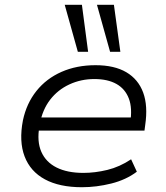

<svg xmlns="http://www.w3.org/2000/svg" viewBox="-20 -776 697 804"><path d="M323 8Q229 8 168 -25Q107 -58 83 -121Q59 -184 76 -272Q91 -343 132.5 -395Q174 -447 237.5 -475Q301 -503 380 -503Q459 -503 509 -473.5Q559 -444 579.5 -388.5Q600 -333 588 -252L585 -229H121L130 -284H552L525 -261Q535 -323 519.5 -363.5Q504 -404 467.5 -424.5Q431 -445 375 -445Q319 -445 270.5 -422.5Q222 -400 190 -358.5Q158 -317 147 -258L145 -247Q134 -184 153 -140.5Q172 -97 217 -74.5Q262 -52 329 -52Q378 -52 429.5 -64.5Q481 -77 529 -109L553 -57Q508 -23 446 -7.5Q384 8 323 8ZM441 -559 386 -756H457L484 -559ZM306 -559 251 -756H323L349 -559Z"/></svg>

Font: Nunito Sans 7pt SemiExpanded Light
Style: Italic
Weight: 300
Width: 6
Italic angle: -9°
Designer: Vernon Adams
Foundry: Vernon Adams
Version: Version 3.101;gftools[0.9.27]